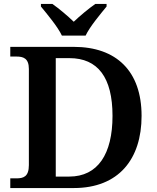

<svg xmlns="http://www.w3.org/2000/svg" viewBox="-20 -951 792 971"><path d="M293 -771H413C434 -816 488 -880 519 -918V-931H462C430 -909 383 -870 353 -841C323 -870 277 -909 245 -931H187V-918C218 -880 272 -816 293 -771ZM32 0H353C580 0 696 -146 696 -365C696 -592 568 -714 353 -714H32V-665H63C97 -665 126 -657 126 -602V-116C126 -57 98 -49 63 -49H32ZM330 -58H262V-657H331C475 -657 549 -559 549 -365C549 -172 475 -58 330 -58Z"/></svg>

Font: Noto Serif Tamil SemiBold
Style: Regular
Weight: 600
Designer: Indian Type Foundry, Tom Grace, and the Monotype Design Team
Foundry: Monotype Imaging Inc.
Version: Version 2.004